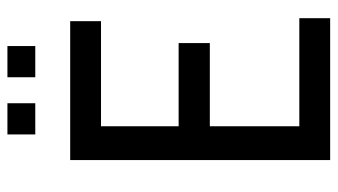

<svg xmlns="http://www.w3.org/2000/svg" viewBox="-216 -693 909 517"><g transform="rotate(-90 238.5 -434.5)"><path d="M66 -700H440V-617H157V-408H381V-324H157V-83H448V0H66ZM135 -869H219V-794H135ZM289 -869H373V-794H289Z"/></g></svg>

Font: Cabin Condensed
Style: Regular
Weight: 400
Width: 3
Designer: Pablo Impallari
Foundry: Pablo Impallari. http://www.impallari.com Igino Marini. http://www.ikern.com
Version: Version 2.200